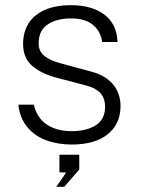

<svg xmlns="http://www.w3.org/2000/svg" viewBox="-20 -547 544 740"><path d="M256 10Q202 10 157.8 -6.5Q113.5 -23 85.2 -57Q57 -91 50.5 -143.5H110.5Q117.5 -111.5 136.2 -88.8Q155 -66 185.5 -53.8Q216 -41.5 256 -41.5Q314 -41.5 349.5 -64.5Q385 -87.5 385 -135.5Q385 -168 367.2 -187.8Q349.5 -207.5 314 -217L198 -247.5Q139 -263 104 -293.2Q69 -323.5 69 -378Q69 -422 89.2 -455.5Q109.5 -489 151 -508Q192.5 -527 254.5 -527Q332.5 -527 381.2 -491.5Q430 -456 433 -385H373.5Q368.5 -426 338.5 -451Q308.5 -476 254 -476Q198.5 -476 163.8 -452.8Q129 -429.5 129 -380.5Q129 -348.5 152.2 -330.5Q175.5 -312.5 219 -301.5L333.5 -270.5Q365 -262 386.2 -247.8Q407.5 -233.5 420.2 -216Q433 -198.5 438.8 -178.5Q444.5 -158.5 444.5 -139Q444.5 -93.5 423 -60.2Q401.5 -27 359.8 -8.5Q318 10 256 10ZM197 173 235 118 209 117V49.5H285.5V106.5L227.5 173Z"/></svg>

Font: Public Sans Thin ExtraLight
Style: Regular
Weight: 250
Version: Version 1.007